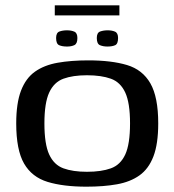

<svg xmlns="http://www.w3.org/2000/svg" viewBox="-20 -695 656 722"><path d="M305 7Q218 7 159 -11Q100 -29 70.5 -80Q41 -131 41 -231Q41 -307 59 -354Q77 -401 111.5 -425.5Q146 -450 196.5 -459Q247 -468 312 -468Q399 -468 457.5 -450.5Q516 -433 545.5 -381.5Q575 -330 575 -231Q575 -154 557 -107Q539 -60 504.5 -35.5Q470 -11 420 -2Q370 7 305 7ZM307 -49Q361 -49 397 -62Q433 -75 451 -114Q469 -153 469 -231Q469 -308 451 -347Q433 -386 397 -399Q361 -412 307 -412Q254 -412 218.5 -399Q183 -386 165 -347Q147 -308 147 -231Q147 -153 165 -114Q183 -75 218.5 -62Q254 -49 307 -49ZM384 -520Q368 -520 356 -525Q344 -530 344 -552Q344 -572 356.5 -576.5Q369 -581 385 -581Q401 -581 412.5 -576Q424 -571 424 -552Q424 -530 413 -525Q402 -520 384 -520ZM232 -520Q214 -520 202.5 -525Q191 -530 191 -552Q191 -572 203.5 -576.5Q216 -581 232 -581Q248 -581 259.5 -576Q271 -571 271 -552Q271 -531 260 -525.5Q249 -520 232 -520ZM186 -637V-675H429V-637Z"/></svg>

Font: Genos Medium
Style: Regular
Weight: 500
Designer: Robert E. Leuschke
Foundry: Robert E. Leuschke
Version: Version 1.010; ttfautohint (v1.8.3)